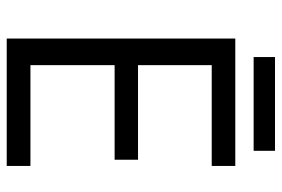

<svg xmlns="http://www.w3.org/2000/svg" viewBox="-150 -668 818 557"><g transform="rotate(90 258.5 -389.0)"><path d="M460.9 0H91.3V-663.1H460.9V-594.7H168.5V-380.9H442.9V-313H168.5V-68.8H460.9ZM145 -778.3H417V-716.3H145Z"/></g></svg>

Font: Bpm'online Open Sans
Style: Regular
Weight: 400
Foundry: Ascender Corporation
Version: Version 1.10